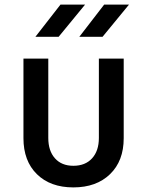

<svg xmlns="http://www.w3.org/2000/svg" viewBox="-20 -805 640 835"><path d="M299 10Q199 10 140.5 -47.5Q82 -105 82 -204V-550H190V-205Q190 -149 219 -116.5Q248 -84 299 -84Q351 -84 380.5 -116.5Q410 -149 410 -205V-550H518V-204Q518 -105 458.5 -47.5Q399 10 299 10ZM325 -645 433 -785H541L426 -645ZM134 -645 243 -785H350L235 -645Z"/></svg>

Font: JetBrains Mono SemiBold
Style: Regular
Weight: 472
Monospace: yes
Designer: Philipp Nurullin, Konstantin Bulenkov
Foundry: JetBrains
Version: Version 2.305; ttfautohint (v1.8.4.7-5d5b)